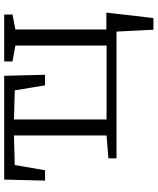

<svg xmlns="http://www.w3.org/2000/svg" viewBox="64 -652 768 936"><g transform="rotate(-90 448.0 -184.0)"><path d="M144 0V-39.5L255.5 -48.5V-500L111.5 -496L86 -348.5H35.5L40.5 -547.5H546.5L551.5 -348.5H500L475.5 -496L333.5 -500V-48.5H694V-493L616.5 -507V-547.5H845V-507L772.5 -493V0ZM771 180Q770 157.5 768.8 134.2Q767.5 111 766.5 88.2Q765.5 65.5 764.2 43.2Q763 21 762 -0.5L715 -49.5H854.5Q852 -26.5 849.2 -3.8Q846.5 19 844 42.2Q841.5 65.5 838.8 88.5Q836 111.5 833.2 134.5Q830.5 157.5 827.5 180Z"/></g></svg>

Font: Merriweather 36pt Light
Style: Regular
Weight: 300
Designer: Eben Sorkin
Foundry: Eben Sorkin
Version: Version 2.100